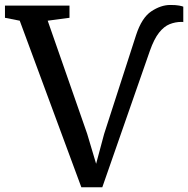

<svg xmlns="http://www.w3.org/2000/svg" viewBox="-40 -766 776 793"><path d="M296 7.5 41.5 -680.5 -19.5 -692.5V-743H247V-692.5L157 -680.5L320 -213.5L357 -89.5L390 -212.5L522 -621Q545.5 -693 585 -719.2Q624.5 -745.5 663.5 -745.5Q687 -745.5 699.8 -743Q712.5 -740.5 717 -738.5V-674.5Q717 -675.5 709 -675.5Q684 -675.5 660.8 -666.2Q637.5 -657 617 -631.2Q596.5 -605.5 579 -556L382.5 7.5Z"/></svg>

Font: Merriweather
Style: Regular
Weight: 400
Designer: Eben Sorkin
Foundry: Eben Sorkin
Version: Version 2.100; ttfautohint (v1.7.19-72a1) -l 8 -r 50 -G 200 